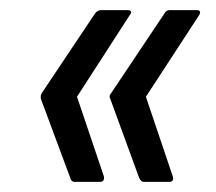

<svg xmlns="http://www.w3.org/2000/svg" viewBox="-20 -452 427 379"><path d="M127 -93Q121 -93 119 -100L61 -256Q59 -263 63 -269L168 -426Q173 -432 179 -432H232Q237 -432 238.5 -429.5Q240 -427 236 -422L132 -261L185 -104Q187 -93 177 -93ZM263 -93Q259 -93 255 -100L198 -256Q194 -263 200 -269L305 -426Q308 -432 315 -432H369Q373 -432 374.5 -429.5Q376 -427 373 -422L268 -261L321 -104Q324 -93 314 -93Z"/></svg>

Font: Sofia Sans Condensed
Style: Italic
Weight: 400
Italic angle: -9°
Designer: Botio Nikoltchev, Ani Petrova
Foundry: lettersoup
Version: Version 4.101